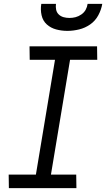

<svg xmlns="http://www.w3.org/2000/svg" viewBox="-20 -975 550 995"><path d="M376 0H26L25 -70H166L265 -665H134L133 -735H483L484 -665H343L244 -70H375ZM329 -815Q299 -815 271 -822.5Q243 -830 222.5 -848.5Q202 -867 195.5 -896Q189 -925 194 -955H270Q268 -939 271 -924.5Q274 -910 284.5 -900Q295 -890 309.5 -886Q324 -882 340 -882Q356 -882 371.5 -886Q387 -890 401.5 -900Q416 -910 424 -924.5Q432 -939 434 -955H510Q505 -925 489.5 -896Q474 -867 447.5 -848.5Q421 -830 390 -822.5Q359 -815 329 -815Z"/></svg>

Font: Iosevka Custom
Style: Italic
Weight: 400
Italic angle: -9°
Monospace: yes
Designer: Belleve Invis
Foundry: Belleve Invis
Version: Version 30.3.3; ttfautohint (v1.8.3)